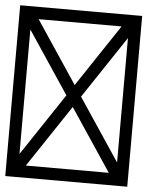

<svg xmlns="http://www.w3.org/2000/svg" viewBox="-51 -742 602 784"><g transform="rotate(5 250.0 -350.0)"><path d="M500 0V-700H0V0ZM80 -650H420L250 -395ZM450 -605V-95L280 -350ZM250 -305 420 -50H80ZM220 -350 50 -95V-605Z"/></g></svg>

Font: Yuji Syuku Std R
Style: Regular
Weight: 400
Designer: Kataoka Yuji
Foundry: Kinuta Font Factory
Version: Version 3.000;hotconv 1.0.111;makeotfexe 2.5.65597